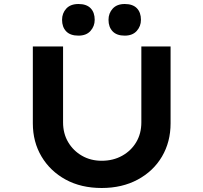

<svg xmlns="http://www.w3.org/2000/svg" viewBox="-20 -933 1016 959"><path d="M488 6Q385 6 308 -36Q231 -78 187.5 -151Q144 -224 144 -317V-701H295V-322Q295 -266 320.5 -223Q346 -180 389.5 -155Q433 -130 488 -130Q545 -130 590 -155Q635 -180 660.5 -223Q686 -266 686 -322V-701H832V-317Q832 -224 789 -151Q746 -78 668 -36Q590 6 488 6ZM603 -755Q563 -755 542.5 -776.5Q522 -798 522 -834Q522 -867 543 -890Q564 -913 603 -913Q643 -913 663.5 -892Q684 -871 684 -834Q684 -802 663 -778.5Q642 -755 603 -755ZM372 -755Q331 -755 310.5 -776.5Q290 -798 290 -834Q290 -867 311 -890Q332 -913 372 -913Q412 -913 432.5 -892Q453 -871 453 -834Q453 -802 432 -778.5Q411 -755 372 -755Z"/></svg>

Font: Lexend Peta SemiBold
Style: Regular
Weight: 600
Designer: Bonnie Shaver-Troup, Thomas Jockin
Foundry: Lexend
Version: Version 1.007